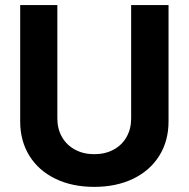

<svg xmlns="http://www.w3.org/2000/svg" viewBox="-20 -727 744 757"><path d="M644.5 -707V-248Q644.5 -171.4 607.9 -112.8Q571.3 -54.2 504.9 -22.2Q438.5 9.8 351.6 9.8Q264.6 9.8 198.5 -22.2Q132.3 -54.2 95.9 -112.8Q59.6 -171.4 59.6 -248V-707H206.1V-259.8Q206.1 -219.2 224.1 -187.3Q242.2 -155.3 275.4 -137.2Q308.6 -119.1 351.6 -119.1Q395 -119.1 428.2 -137.2Q461.4 -155.3 479.2 -187.3Q497.1 -219.2 497.1 -259.8V-707Z"/></svg>

Font: Pretendard Std
Style: Bold
Weight: 700
Designer: Base glyphs from Inter by Rasmus Andersson; Hangeul glyphs from Noto Sans CJK(Source Han Sans) by Jang Soo-young and Kan
Foundry: Kil Hyung-jin
Version: Version 1.309